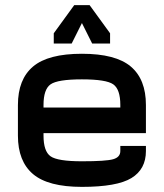

<svg xmlns="http://www.w3.org/2000/svg" viewBox="-20 -720 640 750"><path d="M50 -310V-250H150V-310Q150 -371 177.5 -390.5Q205 -410 300 -410Q395 -410 422.5 -390.5Q450 -371 450 -310V-200H550V-310Q550 -410 491 -460Q432 -510 300 -510Q168 -510 109 -460Q50 -410 50 -310ZM300 -90Q205 -90 177.5 -109.5Q150 -129 150 -190V-250H50V-190Q50 -90 109 -40Q168 10 300 10Q437 10 493.5 -24.5Q550 -59 550 -130V-150H450V-130Q450 -106 422 -98Q394 -90 300 -90ZM100 -200H550V-300H100ZM190 -550H260L310 -650V-700H270L190 -590ZM410 -550V-590L330 -700H290V-650L340 -550Z"/></svg>

Font: Millimetre
Style: Regular
Weight: 500
Designer: Jérémy Landes
Version: Version 1.0